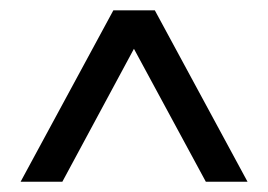

<svg xmlns="http://www.w3.org/2000/svg" viewBox="-20 -690 521 373"><path d="M460.9 -336.9H379.9L240.2 -595.2L101.1 -336.9H20L200.2 -669.9H280.8Z"/></svg>

Font: Lletraferida
Style: Heavy
Weight: 900
Designer: Josep Patau Bellart
Foundry: Josep Patau Bellart
Version: Version 1.000